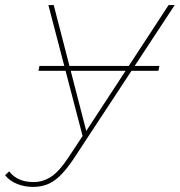

<svg xmlns="http://www.w3.org/2000/svg" viewBox="-132 -537 706 754"><path d="M-3 197Q-36 197 -65.5 185Q-95 173 -112 151L-96 136Q-79 158 -55 168Q-31 178 0 178Q36 178 68 157.5Q100 137 137 81L195 -7L201 -14L530 -517H554L155 90Q127 131 102.5 154.5Q78 178 52.5 187.5Q27 197 -3 197ZM196 11 58 -517H79L209 -14ZM19 -259 23 -278H494L490 -259Z"/></svg>

Font: Montserrat Thin Thin
Style: Italic
Weight: 250
Italic angle: -11.3°
Version: Version 9.000